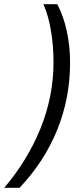

<svg xmlns="http://www.w3.org/2000/svg" viewBox="-95 -737 389 915"><path d="M160 -441Q160 -518 148 -590Q136 -662 112 -717H178Q208 -660 223.5 -588Q239 -516 239 -440Q239 -268 177 -116.5Q115 35 -2 158H-75Q36 28 98 -125Q160 -278 160 -441Z"/></svg>

Font: Noto Sans UI Narrow
Style: Italic
Weight: 400
Width: 4
Italic angle: -12°
Designer: Monotype Design Team
Foundry: Monotype Imaging Inc.
Version: Version 1.001